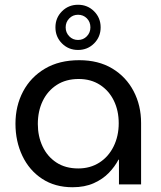

<svg xmlns="http://www.w3.org/2000/svg" viewBox="-20 -775 678 807"><path d="M285 12Q211 12 157 -23.5Q103 -59 74 -120Q45 -181 45 -255Q45 -330 77 -390.5Q109 -451 169 -486.5Q229 -522 313 -522Q394 -522 452 -487Q510 -452 541.5 -392Q573 -332 573 -258V0H480V-104H478Q463 -75 437.5 -48.5Q412 -22 374 -5Q336 12 285 12ZM309 -67Q359 -67 397.5 -91.5Q436 -116 457.5 -159.5Q479 -203 479 -257Q479 -310 458.5 -352Q438 -394 400 -418.5Q362 -443 311 -443Q257 -443 218.5 -418Q180 -393 159.5 -350.5Q139 -308 139 -254Q139 -202 159 -159.5Q179 -117 217 -92Q255 -67 309 -67ZM308 -565Q268 -565 240.5 -592.5Q213 -620 213 -660Q213 -700 240.5 -727.5Q268 -755 308 -755Q348 -755 375.5 -727.5Q403 -700 403 -660Q403 -620 375.5 -592.5Q348 -565 308 -565ZM308 -607Q330 -607 345 -622.5Q360 -638 360 -660Q360 -683 345 -698Q330 -713 308 -713Q286 -713 271 -697.5Q256 -682 256 -660Q256 -638 271 -622.5Q286 -607 308 -607Z"/></svg>

Font: MuseoModerno Thin
Style: Regular
Weight: 400
Version: Version 1.003